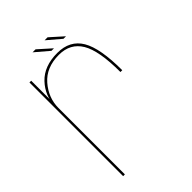

<svg xmlns="http://www.w3.org/2000/svg" viewBox="-201 -768 858 858"><g transform="rotate(-45 228.0 -339.0)"><path d="M381 -337.5H392.5Q392.5 -476 356.8 -536.8Q321 -597.5 241.5 -597.5Q158 -597.5 112.2 -549Q66.5 -500.5 66.5 -434.5L71.5 -419.5Q71.5 -483.5 116 -535Q160.5 -586.5 241 -586.5Q312.5 -586.5 346.8 -529.5Q381 -472.5 381 -337.5ZM60.5 0H71.5V-461.5V-592H60.5ZM306 -622.5H322L260.5 -677.5H241.5ZM230 -622.5H246L184.5 -677.5H165.5Z"/></g></svg>

Font: Anybody Thin
Style: Regular
Weight: 100
Designer: Tyler Finck
Foundry: Etcetera Type Company
Version: Version 1.114;gftools[0.9.25]